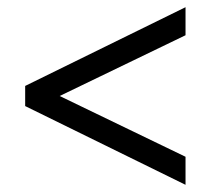

<svg xmlns="http://www.w3.org/2000/svg" viewBox="-20 -590 586 534"><path d="M50 -295V-351L496 -570V-492L146 -323L496 -154V-76Z"/></svg>

Font: Prompt Light
Style: Regular
Weight: 300
Designer: Katatrad Team
Foundry: CadsonDemak
Version: Version 1.001